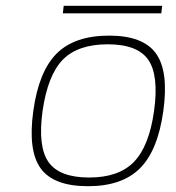

<svg xmlns="http://www.w3.org/2000/svg" viewBox="-20 -633 609 663"><path d="M357 -510Q474 -510 518.5 -448.5Q563 -387 544 -250Q525 -113 463 -51.5Q401 10 284 10Q165 10 120.5 -51.5Q76 -113 95 -250Q114 -387 176 -448.5Q238 -510 357 -510ZM127 -250Q110 -127 147.5 -73.5Q185 -20 288 -20Q390 -20 442.5 -74Q495 -128 512 -250Q529 -373 492 -426.5Q455 -480 352 -480Q249 -480 197 -427Q145 -374 127 -250ZM200 -613H540L537 -587H197Z"/></svg>

Font: Fivo Sans Thin
Style: Regular
Weight: 250
Foundry: Alexander Slobzheninov
Version: 1.0